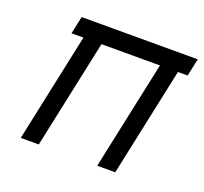

<svg xmlns="http://www.w3.org/2000/svg" viewBox="-99 -657 823 773"><g transform="rotate(20 312.0 -270.5)"><path d="M161.1 -465.8H109.9L126 -541H623.5L607.4 -465.8H565.9L466.8 0H389.6L488.8 -465.8H238.3L139.2 0H62Z"/></g></svg>

Font: Tuffy
Style: Italic
Weight: 400
Italic angle: -12°
Designer: Thatcher Ulrich, Karoly Barta and Michael Everson
Version: Version 001.271